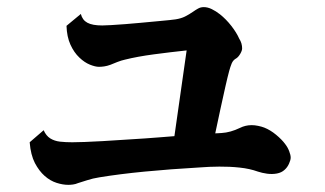

<svg xmlns="http://www.w3.org/2000/svg" viewBox="-20 -559 910 537"><path d="M684.1 -209Q692.4 -209 701.9 -207Q711.4 -205.1 719.2 -202.1Q736.3 -195.3 752.4 -181.9Q768.6 -168.5 777.8 -155.8Q784.7 -147 788.8 -136.2Q793 -125.5 793 -118.2Q793 -111.3 788.3 -101.1Q783.7 -90.8 775.9 -84Q767.6 -76.2 754.4 -73.7Q741.2 -71.3 727.1 -73.2Q712.9 -75.2 701.2 -79.1Q678.2 -87.4 650.1 -90.3Q622.1 -93.3 593.5 -93Q564.9 -92.8 540 -90.8Q455.1 -85.9 384.8 -79.1Q314.5 -72.3 257.8 -63Q239.3 -60.1 223.6 -54.9Q208 -49.8 198.2 -46.9Q191.4 -43.9 184.3 -43Q177.2 -42 170.9 -42Q155.8 -42 138.2 -47.6Q120.6 -53.2 105 -66.9Q89.4 -80.6 77.6 -103Q65.9 -125.5 63 -161.1L102.1 -194.8Q108.9 -179.2 120.6 -171.9Q132.3 -164.6 147.9 -162.8Q163.6 -161.1 182.1 -161.1Q194.8 -161.1 216.8 -161.9Q238.8 -162.6 266.6 -164.3Q294.4 -166 325.2 -168Q356 -169.9 386.2 -171.9Q406.7 -173.3 427.5 -175Q448.2 -176.8 467.8 -178.2L502 -418Q456.1 -413.1 410.2 -407Q364.3 -400.9 329.1 -392.1Q319.8 -390.1 307.9 -385.5Q295.9 -380.9 289.1 -377.9Q279.8 -374.5 271.7 -373.3Q263.7 -372.1 256.8 -372.1Q246.6 -372.1 231.4 -378.2Q216.3 -384.3 202.1 -397.9Q187 -412.1 177 -434.1Q167 -456.1 166 -486.8L206.1 -520Q210.4 -502.9 224.4 -495.4Q238.3 -487.8 266.1 -487.8Q273.4 -487.8 291 -488.8Q308.6 -489.7 330.3 -491.5Q352.1 -493.2 372.1 -495.1Q402.8 -498 429.9 -500.5Q457 -502.9 471.2 -504.9Q486.3 -507.3 497.3 -512.7Q508.3 -518.1 521 -526.9Q526.4 -530.8 533.7 -534.9Q541 -539.1 549.8 -539.1Q561 -539.1 572.5 -533.4Q584 -527.8 595.2 -519Q612.3 -505.4 627 -486.6Q641.6 -467.8 648.9 -451.2Q653.3 -444.3 655.3 -437.3Q657.2 -430.2 657.2 -423.8Q657.2 -417.5 652.1 -408.7Q647 -399.9 641.1 -396Q631.8 -391.1 627.9 -381.3Q624 -371.6 621.1 -360.8Q616.7 -344.7 610.4 -316.9Q604 -289.1 596.7 -254.9Q589.4 -220.7 582 -186Q587.4 -186.5 591.8 -186.5Q596.2 -186.5 600.1 -187Q624.5 -188.5 650.9 -201.2Q658.7 -205.1 666.7 -207Q674.8 -209 684.1 -209Z"/></svg>

Font: BIZ UDPMincho
Style: Bold
Weight: 700
Designer: TypeBank Co., Ltd.
Foundry: Morisawa Inc.
Version: Version 1.06